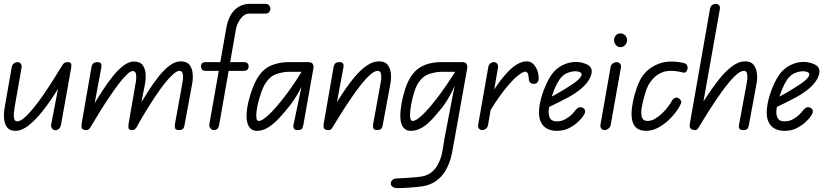

<svg xmlns="http://www.w3.org/2000/svg" viewBox="-20 -670 4281 989"><path d="M59 4Q30 4 16.5 -14Q3 -32 1 -60Q-1 -88 4 -116L40 -322Q42 -336 51.5 -343Q61 -350 71 -350Q80 -350 86.5 -342.5Q93 -335 91 -321L55 -116Q53 -103 51.5 -86Q50 -69 53.5 -57Q57 -45 69 -45Q84 -45 106 -64Q128 -83 153.5 -114.5Q179 -146 205.5 -184.5Q232 -223 257 -263Q282 -303 303 -337L308 -260Q288 -226 259 -181Q230 -136 196.5 -94Q163 -52 127.5 -24Q92 4 59 4ZM266 1Q256 1 248.5 -8Q241 -17 244 -31L303 -337Q307 -343 312.5 -346.5Q318 -350 329 -350Q342 -350 345.5 -343Q349 -336 347 -323L295 -31Q292 -13 283 -6Q274 1 266 1Z M420 0Q404 -2 401 -11Q398 -20 401 -36L451 -323Q453 -337 460.5 -343.5Q468 -350 482 -350Q507 -350 502 -323L444 -11Q441 -7 436 -3Q431 1 420 0ZM660 0Q644 0 642 -10Q640 -20 643 -36L677 -233Q680 -247 681.5 -263.5Q683 -280 679.5 -292Q676 -304 663 -304Q653 -304 635 -287.5Q617 -271 595 -242.5Q573 -214 547.5 -176.5Q522 -139 495.5 -96.5Q469 -54 444 -11L450 -109Q478 -157 506.5 -201Q535 -245 563 -279.5Q591 -314 618 -333.5Q645 -353 670 -353Q701 -353 714.5 -335Q728 -317 730 -289.5Q732 -262 726 -233L683 -14Q679 -8 675 -4Q671 0 660 0ZM901 0Q885 0 882 -9.5Q879 -19 881 -30L918 -234Q921 -248 922.5 -264.5Q924 -281 920.5 -293Q917 -305 904 -305Q891 -305 871.5 -287.5Q852 -270 828.5 -240.5Q805 -211 780 -173.5Q755 -136 730 -95Q705 -54 683 -14L688 -109Q716 -157 744 -201Q772 -245 800 -279.5Q828 -314 856 -334Q884 -354 911 -354Q942 -354 956 -336Q970 -318 972.5 -290.5Q975 -263 969 -234L930 -23Q929 -14 923 -7Q917 0 901 0Z M1083 0Q1070 0 1063.5 -9.5Q1057 -19 1058 -28L1146 -527Q1154 -572 1172.5 -599Q1191 -626 1215 -638Q1239 -650 1264 -650H1348Q1361 -650 1367 -641.5Q1373 -633 1373 -625Q1373 -617 1367 -608.5Q1361 -600 1348 -600H1264Q1239 -600 1219.5 -574Q1200 -548 1195 -518L1109 -27Q1108 -18 1102 -9Q1096 0 1083 0ZM1015 -328Q1015 -337 1020.5 -343.5Q1026 -350 1041 -350H1235Q1250 -350 1255.5 -343.5Q1261 -337 1261 -328Q1261 -319 1255.5 -312Q1250 -305 1235 -305H1041Q1026 -305 1020.5 -312Q1015 -319 1015 -328Z M1303 4Q1278 4 1264 -15.5Q1250 -35 1250 -73Q1250 -102 1258.5 -140.5Q1267 -179 1281 -215.5Q1295 -252 1311 -276Q1340 -319 1381 -334.5Q1422 -350 1465 -350H1553V-300H1465Q1440 -300 1406.5 -289.5Q1373 -279 1350 -245Q1337 -226 1325.5 -193.5Q1314 -161 1307 -129Q1300 -97 1300 -78Q1300 -66 1302 -56.5Q1304 -47 1314 -47Q1328 -47 1356.5 -71.5Q1385 -96 1431 -153Q1462 -192 1487 -228.5Q1512 -265 1533 -300H1564Q1555 -268 1539 -234.5Q1523 -201 1505.5 -173Q1488 -145 1473 -126Q1443 -88 1415 -58.5Q1387 -29 1359.5 -12.5Q1332 4 1303 4ZM1513 0Q1497 0 1493.5 -8.5Q1490 -17 1491 -23L1533 -223V-350H1567Q1584 -350 1590.5 -341.5Q1597 -333 1594 -316L1542 -23Q1541 -19 1537 -9.5Q1533 0 1513 0Z M1922 0Q1906 0 1903 -9.5Q1900 -19 1902 -30L1939 -234Q1942 -248 1943.5 -264.5Q1945 -281 1941.5 -293Q1938 -305 1925 -305Q1910 -305 1888 -286Q1866 -267 1840.5 -235Q1815 -203 1788.5 -164Q1762 -125 1737 -85.5Q1712 -46 1691 -11L1697 -114Q1726 -162 1755.5 -205.5Q1785 -249 1814.5 -282.5Q1844 -316 1873.5 -335Q1903 -354 1933 -354Q1963 -354 1977 -336Q1991 -318 1993.5 -290.5Q1996 -263 1990 -234L1951 -23Q1950 -14 1944 -7Q1938 0 1922 0ZM1667 0Q1651 -2 1648 -11Q1645 -20 1648 -36L1698 -323Q1700 -337 1707 -343.5Q1714 -350 1729 -350Q1754 -350 1749 -323L1691 -11Q1687 -5 1682.5 -2Q1678 1 1667 0Z M1993 275Q1993 264 2002 256.5Q2011 249 2027 249Q2033 249 2047.5 248Q2062 247 2080.5 246Q2099 245 2115 243.5Q2131 242 2140 241Q2175 237 2196.5 222Q2218 207 2231 185Q2253 150 2260.5 100Q2268 50 2278 -1L2316 -198L2348 -350H2363Q2377 -350 2383 -341Q2389 -332 2386 -315L2330 -1Q2319 62 2308.5 117Q2298 172 2273 212Q2254 243 2224.5 263.5Q2195 284 2154 290Q2142 292 2124 293.5Q2106 295 2087 296.5Q2068 298 2053 298.5Q2038 299 2031 299Q2012 299 2002.5 292.5Q1993 286 1993 275ZM2042 -73Q2042 -102 2049 -140.5Q2056 -179 2068.5 -215.5Q2081 -252 2097 -276Q2116 -305 2141 -321Q2166 -337 2194.5 -343.5Q2223 -350 2251 -350H2363V-300H2251Q2226 -300 2192.5 -289.5Q2159 -279 2136 -245Q2123 -226 2113 -193.5Q2103 -161 2097.5 -129Q2092 -97 2092 -78Q2092 -62 2095.5 -54.5Q2099 -47 2106 -47Q2116 -47 2132 -58Q2148 -69 2171.5 -93.5Q2195 -118 2227 -159Q2254 -194 2278.5 -230Q2303 -266 2325 -301H2355Q2336 -255 2310.5 -203Q2285 -151 2255 -113Q2230 -82 2205 -55Q2180 -28 2153 -12Q2126 4 2095 4Q2070 4 2056 -15.5Q2042 -35 2042 -73Z M2731 -238Q2720 -237 2712 -244Q2704 -251 2704 -261Q2704 -275 2700 -288Q2696 -301 2685 -301Q2674 -301 2646.5 -279.5Q2619 -258 2576.5 -204.5Q2534 -151 2478 -55L2495 -161Q2540 -235 2575.5 -277Q2611 -319 2639.5 -336.5Q2668 -354 2693 -354Q2712 -354 2725.5 -341.5Q2739 -329 2747 -309Q2755 -289 2755 -265Q2755 -256 2749.5 -247.5Q2744 -239 2731 -238ZM2464 0Q2454 0 2447.5 -7Q2441 -14 2443 -27L2495 -323Q2497 -337 2506 -343.5Q2515 -350 2524 -350Q2534 -350 2540.5 -342.5Q2547 -335 2545 -320L2494 -27Q2492 -14 2483 -7Q2474 0 2464 0Z M2847 4Q2819 4 2797.5 -7.5Q2776 -19 2765 -43.5Q2754 -68 2757 -107Q2761 -152 2779.5 -202Q2798 -252 2820 -284Q2843 -317 2877 -334Q2911 -351 2946 -351Q2975 -351 3001.5 -339Q3028 -327 3028 -302Q3028 -284 3015 -261Q3002 -238 2975 -214.5Q2948 -191 2906 -168Q2887 -158 2861.5 -145Q2836 -132 2814.5 -122Q2793 -112 2785 -108L2795 -158Q2806 -164 2821 -172Q2836 -180 2854 -190Q2872 -200 2891 -212Q2938 -241 2957 -258Q2976 -275 2976 -288Q2976 -294 2967 -298.5Q2958 -303 2944 -303Q2925 -303 2902 -294Q2879 -285 2861 -259Q2847 -238 2835 -208.5Q2823 -179 2815.5 -149.5Q2808 -120 2806 -98Q2805 -73 2814.5 -59Q2824 -45 2848 -45Q2871 -45 2890 -55Q2909 -65 2922 -77.5Q2935 -90 2940 -97Q2954 -116 2965.5 -117.5Q2977 -119 2985 -113Q2993 -108 2994 -97Q2995 -86 2978 -64Q2973 -57 2955.5 -40.5Q2938 -24 2911 -10Q2884 4 2847 4Z M3095 0Q3085 0 3078 -7Q3071 -14 3073 -28L3125 -323Q3127 -337 3137 -343.5Q3147 -350 3157 -350Q3166 -350 3173.5 -342.5Q3181 -335 3178 -320L3126 -28Q3124 -15 3114 -7.5Q3104 0 3095 0ZM3176 -427Q3162 -427 3152.5 -438Q3143 -449 3143 -463Q3143 -477 3152 -487.5Q3161 -498 3176 -498Q3190 -498 3200 -488Q3210 -478 3210 -463Q3210 -449 3200 -438Q3190 -427 3176 -427Z M3308 4Q3272 4 3252.5 -17Q3233 -38 3233 -86Q3233 -109 3240 -144.5Q3247 -180 3259.5 -216Q3272 -252 3288 -276Q3318 -320 3371.5 -341Q3425 -362 3500 -346Q3513 -343 3517.5 -336.5Q3522 -330 3522 -319Q3522 -312 3516 -303Q3510 -294 3500 -296Q3432 -313 3393 -298Q3354 -283 3328 -245Q3315 -226 3305 -194.5Q3295 -163 3289 -134Q3283 -105 3283 -94Q3283 -69 3290.5 -58Q3298 -47 3316 -47Q3335 -47 3354.5 -58.5Q3374 -70 3391.5 -87Q3409 -104 3422 -121.5Q3435 -139 3441 -151Q3445 -159 3454 -164.5Q3463 -170 3474 -165Q3482 -161 3487 -152.5Q3492 -144 3487 -135Q3472 -103 3443.5 -71Q3415 -39 3379.5 -17.5Q3344 4 3308 4Z M3551 -1Q3538 -4 3534.5 -12Q3531 -20 3534 -36L3637 -623Q3639 -637 3648 -643.5Q3657 -650 3667 -650Q3677 -650 3683.5 -643.5Q3690 -637 3688 -623L3580 -15Q3576 -7 3570 -2.5Q3564 2 3551 -1ZM3808 0Q3792 0 3788.5 -7.5Q3785 -15 3786 -23L3825 -234Q3828 -248 3829.5 -264.5Q3831 -281 3827.5 -293Q3824 -305 3811 -305Q3792 -305 3763 -276Q3734 -247 3701 -201.5Q3668 -156 3636.5 -106.5Q3605 -57 3580 -15L3571 -98Q3593 -131 3621 -174Q3649 -217 3681.5 -258.5Q3714 -300 3749 -327Q3784 -354 3819 -354Q3848 -354 3862 -336Q3876 -318 3879 -290.5Q3882 -263 3876 -234L3837 -23Q3836 -19 3832 -9.5Q3828 0 3808 0Z M4020 4Q3992 4 3970.5 -7.5Q3949 -19 3938 -43.5Q3927 -68 3930 -107Q3934 -152 3952.5 -202Q3971 -252 3993 -284Q4016 -317 4050 -334Q4084 -351 4119 -351Q4148 -351 4174.5 -339Q4201 -327 4201 -302Q4201 -284 4188 -261Q4175 -238 4148 -214.5Q4121 -191 4079 -168Q4060 -158 4034.5 -145Q4009 -132 3987.5 -122Q3966 -112 3958 -108L3968 -158Q3979 -164 3994 -172Q4009 -180 4027 -190Q4045 -200 4064 -212Q4111 -241 4130 -258Q4149 -275 4149 -288Q4149 -294 4140 -298.5Q4131 -303 4117 -303Q4098 -303 4075 -294Q4052 -285 4034 -259Q4020 -238 4008 -208.5Q3996 -179 3988.5 -149.5Q3981 -120 3979 -98Q3978 -73 3987.5 -59Q3997 -45 4021 -45Q4044 -45 4063 -55Q4082 -65 4095 -77.5Q4108 -90 4113 -97Q4127 -116 4138.5 -117.5Q4150 -119 4158 -113Q4166 -108 4167 -97Q4168 -86 4151 -64Q4146 -57 4128.5 -40.5Q4111 -24 4084 -10Q4057 4 4020 4Z"/></svg>

Font: Edu QLD Beginners
Style: Regular
Weight: 400
Designer: Tina and Corey Anderson
Foundry: Google for Education
Version: Version 1.001